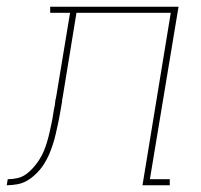

<svg xmlns="http://www.w3.org/2000/svg" viewBox="-76 -550 596 570"><path d="M-56 0 -53 -18Q-39 -18 -25 -21Q-11 -24 1 -32.5Q13 -41 23 -52.5Q33 -64 41 -76.5Q49 -89 54.5 -102.5Q60 -116 64 -129.5Q68 -143 71 -156.5Q74 -170 77 -184Q80 -198 82 -212Q84 -226 87 -239Q87 -242 87.5 -244Q88 -246 88 -249L89 -255Q90 -257 90 -259Q90 -261 91 -264L132 -512H73V-530H454L369 -18H428V0H347L431 -512H151L110 -261Q109 -257 108.5 -253.5Q108 -250 108 -247Q105 -231 102.5 -215.5Q100 -200 96.5 -184Q93 -168 89.5 -152.5Q86 -137 81 -121.5Q76 -106 69.5 -91Q63 -76 54 -62Q45 -48 32.5 -35.5Q20 -23 6 -14.5Q-8 -6 -24.5 -3Q-41 0 -56 0Z"/></svg>

Font: Iosevka Slab Thin
Style: Italic
Weight: 100
Italic angle: -9°
Monospace: yes
Designer: Belleve Invis
Foundry: Belleve Invis
Version: Version 11.1.1; ttfautohint (v1.8.3)